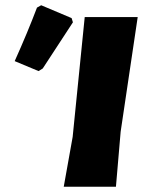

<svg xmlns="http://www.w3.org/2000/svg" viewBox="-20 -712 559 732"><path d="M121 -683 137 -692 253 -643 258 -627Q175 -499 143 -451L127 -441L36 -479Q85 -588 121 -683ZM505 -647 440 -210 422 0H223L257 -190L303 -647Z"/></svg>

Font: Alegreya Sans Black
Style: Italic
Weight: 900
Italic angle: -7°
Designer: Juan Pablo del Peral
Foundry: Huerta Tipografica
Version: Version 2.007